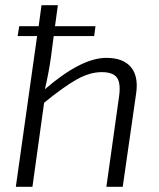

<svg xmlns="http://www.w3.org/2000/svg" viewBox="-20 -720 614 740"><path d="M187 -581 176 -497Q167 -435 153 -376Q293 -497 390 -497Q454 -497 484 -462Q514 -427 505 -362L453 0H390L439 -349Q446 -400 430.5 -421Q415 -442 372 -442Q326 -442 276 -414Q226 -386 150 -324L105 0H41L123 -581H48L54 -619H129L140 -700H203L192 -619H348L343 -581Z"/></svg>

Font: Exo 2.0 Light
Style: Italic
Weight: 300
Italic angle: -8°
Designer: Natanael Gama
Version: Version 1.001;PS 001.001;hotconv 1.0.70;makeotf.lib2.5.58329